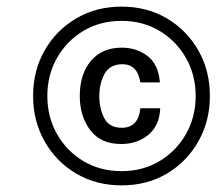

<svg xmlns="http://www.w3.org/2000/svg" viewBox="-20 -728 658 580"><path d="M347 -168Q271 -168 210.5 -203.5Q150 -239 115 -300.5Q80 -362 80 -438Q80 -515 115 -576Q150 -637 210.5 -672.5Q271 -708 347 -708Q424 -708 484 -672.5Q544 -637 579 -576Q614 -515 614 -438Q614 -362 579 -300.5Q544 -239 484 -203.5Q424 -168 347 -168ZM347 -211Q411 -211 461.5 -241Q512 -271 541.5 -322.5Q571 -374 571 -438Q571 -502 541.5 -553.5Q512 -605 461.5 -635Q411 -665 347 -665Q283 -665 232.5 -635Q182 -605 152.5 -553.5Q123 -502 123 -438Q123 -374 152.5 -322.5Q182 -271 232.5 -241Q283 -211 347 -211ZM346 -293Q284 -293 252.5 -335Q221 -377 221 -438Q221 -504 254.5 -544Q288 -584 348 -584Q393 -584 426 -558.5Q459 -533 463 -479H404Q399 -508 385.5 -521Q372 -534 350 -534Q312 -534 296 -505Q280 -476 280 -437Q280 -400 295 -371Q310 -342 348 -342Q398 -342 404 -401H464Q462 -349 428.5 -321Q395 -293 346 -293Z"/></svg>

Font: Fragment Mono
Style: Italic
Weight: 400
Italic angle: -12°
Designer: Wei Huang based on Nimbus Sans by URW Studio, based on Helvetica by Max Miedinger.
Foundry: Wei Huang
Version: Version 1.011; ttfautohint (v1.8.4.7-5d5b)